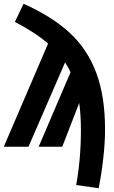

<svg xmlns="http://www.w3.org/2000/svg" viewBox="-30 -778 602 1018"><path d="M527 -91Q527 -20 517 66Q507 152 493 220L374 203Q399 64 399 -88Q399 -166 390 -232L300 0H175L344 -395Q334 -418 315 -447L121 0H-10L225 -547Q161 -603 49 -662L95 -758Q245 -691 339 -604.5Q433 -518 480 -393Q527 -268 527 -91Z"/></svg>

Font: Fira Sans Extra Condensed
Style: Bold
Weight: 700
Width: 1
Designer: Carrois Corporate & Edenspiekermann AG
Foundry: Carrois Corporate GbR & Edenspiekermann AG
Version: Version 4.203